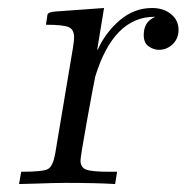

<svg xmlns="http://www.w3.org/2000/svg" viewBox="-20 -462 468 482"><path d="M27.8 0 33.2 -30.8H34.2Q88.4 -30.8 100.6 -37.8Q112.8 -44.9 118.2 -74.2L163.1 -341.8Q166 -359.9 166 -368.2Q166 -388.2 152.1 -394Q138.2 -399.9 95.2 -399.9Q95.2 -400.9 97.2 -411.9Q99.1 -422.9 99.1 -424.8Q100.1 -431.6 119.1 -433.1L241.2 -441.9L224.1 -337.9L225.1 -336.9Q245.1 -380.9 281 -411.4Q316.9 -441.9 361.8 -441.9Q390.6 -441.9 409.4 -426.5Q428.2 -411.1 428.2 -387.2Q428.2 -365.2 413.6 -351.1Q398.9 -336.9 378.9 -336.9Q365.7 -336.9 353.3 -345.5Q340.8 -354 340.8 -374Q340.8 -407.2 368.2 -418.9V-419.9Q265.1 -419.9 219.2 -270Q215.3 -252.9 198.7 -160.9Q182.1 -68.8 182.1 -59.1Q182.1 -42 196 -36.4Q210 -30.8 254.9 -30.8H273.9Q272.9 -25.9 271.5 -15.4Q270 -4.9 269 0Q221.2 -2.9 143.1 -2.9Q129.9 -2.9 110.8 -2.4Q91.8 -2 66.9 -1Q42 0 27.8 0Z"/></svg>

Font: CMU Serif Extra
Style: RomanSlanted
Weight: 500
Italic angle: -9.46001°
Version: Version 0.7.0